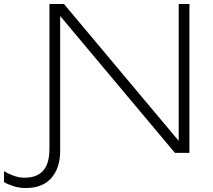

<svg xmlns="http://www.w3.org/2000/svg" viewBox="-152 -770 1071 967"><path d="M97 -750H170L787 -14H748V-750H802V0H729L112 -736H151V-8Q151 75 107 126Q63 177 -23 177Q-54 177 -83 168Q-112 159 -132 147V92Q-113 104 -85 114.5Q-57 125 -28 125Q34 125 65.5 89.5Q97 54 97 -21Z"/></svg>

Font: Unbounded ExtraLight
Style: Regular
Weight: 250
Designer: Luke Prowse, Jean-Baptiste Morizot, Fátima Lázaro, Florian Runge
Foundry: NaN
Version: Version 1.701;gftools[0.9.28.dev5+ged2979d]